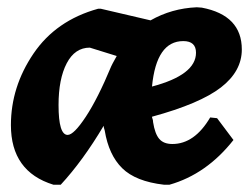

<svg xmlns="http://www.w3.org/2000/svg" viewBox="-20 -498 691 528"><path d="M394 -442Q452 -475 521 -478L535 -477Q645 -456 645 -362Q645 -302 587.5 -257.5Q530 -213 398 -177Q398 -175 399 -172.5Q400 -170 400.5 -167.5Q401 -165 401 -162Q406 -130 418 -116Q430 -102 454 -102Q515 -102 558 -175L577 -173L622 -113Q548 -19 446 10H431Q353 1 316 -35.5Q279 -72 268 -139Q265 -148 265 -152Q208 -56 147 10H127Q10 -26 10 -154Q10 -259 72 -350.5Q134 -442 250 -474H257ZM484 -385Q410 -385 398 -260Q519 -292 519 -353Q519 -385 484 -385ZM227 -367Q186 -367 163.5 -324Q141 -281 141 -209Q141 -127 166 -127Q183 -127 216 -177Q249 -227 286 -316Q286 -317 301 -344Z"/></svg>

Font: Alegreya Sans ExtraBold
Style: Italic
Weight: 800
Italic angle: -7°
Designer: Juan Pablo del Peral
Foundry: Huerta Tipografica
Version: Version 2.007